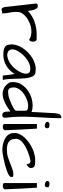

<svg xmlns="http://www.w3.org/2000/svg" viewBox="837 -1661 835 2549"><g transform="rotate(90 1254.5 -386.5)"><path d="M505.9 -356.4Q464.8 -385.7 400.4 -385.7Q339.8 -385.7 288.1 -363.3Q190.4 -322.3 154.3 -257.8Q138.7 -228.5 138.7 -195.3Q138.7 -189.5 138.7 -162.6Q138.7 -135.7 148.4 -90.3Q158.2 -44.9 158.2 2Q137.7 2.9 125 6.8Q112.3 10.7 103.5 10.7Q94.7 10.7 88.4 2.9Q82 -4.9 74.2 -27.3Q73.2 -33.2 70.3 -60.5Q67.4 -87.9 63 -127Q58.6 -166 53.2 -212.4Q47.9 -258.8 43 -303.7Q32.2 -401.4 26.4 -447.3Q26.4 -470.7 60.5 -470.7Q81.1 -470.7 92.8 -453.6Q104.5 -436.5 111.3 -414.6Q118.2 -392.6 120.6 -371.1Q123 -349.6 125 -340.8Q253.9 -456.1 445.3 -456.1Q466.8 -456.1 490.2 -455.1Q496.1 -456.1 504.9 -456.1Q513.7 -456.1 522.5 -444.3Q533.2 -430.7 533.2 -411.1Q533.2 -362.3 505.9 -356.4Z M961.9 -162.1Q888.7 -46.9 766.6 -19.5Q738.3 -13.7 715.3 -13.7Q692.4 -13.7 677.2 -14.2Q662.1 -14.6 643.6 -18.6Q625 -22.5 609.4 -31.2Q573.2 -51.8 573.2 -88.9Q569.3 -106.4 569.3 -128.4Q569.3 -150.4 579.1 -186.5Q588.9 -222.7 614.7 -264.6Q640.6 -306.6 677.7 -341.8Q754.9 -416 844.7 -437.5Q871.1 -443.4 893.1 -443.4Q915 -443.4 932.6 -440.4Q989.3 -440.4 1008.8 -363.3Q1021.5 -314.5 1023.9 -227.1Q1026.4 -139.6 1028.8 -92.3Q1031.2 -44.9 1041 -5.9H983.4Q979.5 -32.2 977.5 -52.7Q975.6 -73.2 973.6 -90.8Q968.8 -131.8 961.9 -162.1ZM958 -313.5Q958 -370.1 902.3 -370.1Q895.5 -371.1 888.7 -371.1Q817.4 -371.1 738.3 -302.7Q701.2 -271.5 674.8 -232.4Q635.7 -176.8 635.7 -132.8Q635.7 -75.2 702.1 -64.5Q790 -66.4 870.1 -144.5Q904.3 -178.7 926.8 -218.8Q958 -272.5 958 -313.5Z M1543 -41Q1543 -18.6 1534.7 -8.8Q1526.4 1 1506.8 1Q1460.9 1 1460.9 -75.2V-107.4Q1322.3 -3.9 1226.6 -3.9Q1188.5 -3.9 1148.9 -22.5Q1109.4 -41 1074.2 -97.7Q1069.3 -121.1 1069.3 -145.5Q1069.3 -169.9 1078.6 -204.6Q1087.9 -239.3 1116.7 -276.4Q1145.5 -313.5 1186.5 -341.8Q1276.4 -402.3 1380.9 -402.3Q1425.8 -402.3 1466.8 -388.7Q1466.8 -406.2 1469.2 -450.2Q1471.7 -494.1 1474.6 -543Q1480.5 -669.9 1482.4 -692.9Q1484.4 -715.8 1487.8 -731.9Q1491.2 -748 1498 -759.8Q1512.7 -784.2 1548.8 -784.2Q1548.8 -690.4 1543.5 -601.1Q1538.1 -511.7 1533.7 -426.3Q1529.3 -340.8 1529.3 -244.6Q1529.3 -148.4 1543 -41ZM1140.6 -153.3Q1140.6 -76.2 1196.3 -76.2Q1205.1 -76.2 1215.8 -78.1Q1255.9 -78.1 1314.5 -101.6Q1425.8 -145.5 1450.2 -177.7V-307.6Q1450.2 -341.8 1394.5 -341.8Q1387.7 -342.8 1376.5 -342.8Q1365.2 -342.8 1341.8 -337.9Q1318.4 -333 1289.1 -320.3Q1259.8 -307.6 1231.4 -289.1Q1171.9 -249 1149.4 -195.3Q1140.6 -174.8 1140.6 -153.3Z M1687.5 -459Q1700.2 -276.4 1709 -36.1Q1703.1 -5.9 1662.1 -5.9Q1651.4 -5.9 1640.1 -10.3Q1628.9 -14.6 1626 -22.5V-459ZM1596.7 -591.8Q1596.7 -626 1636.7 -626Q1663.1 -626 1679.7 -614.3Q1682.6 -603.5 1682.6 -593.3Q1682.6 -583 1674.8 -573.2Q1667 -563.5 1651.4 -563.5Q1635.7 -563.5 1620.1 -570.8Q1604.5 -578.1 1596.7 -591.8Z M2331.1 -125Q2331.1 -120.1 2328.6 -109.9Q2326.2 -99.6 2302.2 -85.4Q2278.3 -71.3 2243.7 -58.6Q2209 -45.9 2168 -35.2Q2127 -24.4 2087.9 -16.6Q2006.8 0 1972.7 0Q1938.5 0 1898.9 -7.8Q1859.4 -15.6 1825.2 -33.2Q1746.1 -74.2 1746.1 -154.3Q1746.1 -160.2 1746.1 -177.7Q1746.1 -195.3 1760.7 -228Q1775.4 -260.7 1804.7 -293.5Q1834 -326.2 1873 -353.5Q1955.1 -412.1 2044.9 -429.7Q2076.2 -436.5 2097.2 -436.5Q2118.2 -436.5 2131.8 -436Q2145.5 -435.5 2160.2 -434.1Q2174.8 -432.6 2185.5 -426.8Q2210.9 -414.1 2210.9 -377Q2210.9 -353.5 2177.7 -331.1Q2168.9 -325.2 2162.1 -320.3Q2157.2 -342.8 2149.4 -358.4Q2141.6 -374 2115.2 -374Q2000 -349.6 1917 -300.8Q1823.2 -245.1 1823.2 -183.6Q1823.2 -176.8 1824.2 -168.9Q1824.2 -106.4 1872.1 -80.1Q1908.2 -60.5 1965.3 -60.5Q2022.5 -60.5 2064.5 -73.7Q2106.4 -86.9 2146 -103Q2185.5 -119.1 2223.6 -132.8Q2261.7 -146.5 2296.4 -146.5Q2331.1 -146.5 2331.1 -125Z M2471.7 -459Q2484.4 -276.4 2493.2 -36.1Q2487.3 -5.9 2446.3 -5.9Q2435.5 -5.9 2424.3 -10.3Q2413.1 -14.6 2410.2 -22.5V-459ZM2380.9 -591.8Q2380.9 -626 2420.9 -626Q2447.3 -626 2463.9 -614.3Q2466.8 -603.5 2466.8 -593.3Q2466.8 -583 2459 -573.2Q2451.2 -563.5 2435.5 -563.5Q2419.9 -563.5 2404.3 -570.8Q2388.7 -578.1 2380.9 -591.8Z"/></g></svg>

Font: Architects Daughter
Style: Regular
Weight: 400
Designer: Kimberly Geswein
Foundry: Kimberly Geswein
Version: Version 1.002 2010